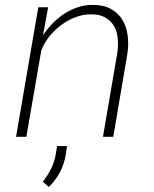

<svg xmlns="http://www.w3.org/2000/svg" viewBox="-20 -558 627 783"><path d="M45.4 0H87.4L148.4 -352.1Q159.2 -381.3 180.2 -408Q201.2 -434.6 228.5 -455.1Q255.9 -475.6 287.1 -487.5Q318.4 -499.5 350.1 -499.5Q386.2 -500 409.4 -486.6Q432.6 -473.1 445.3 -451.2Q457.5 -429.2 460.2 -400.1Q462.9 -371.1 458 -339.8L399.9 0H441.9L499.5 -338.9Q505.4 -377.9 500.5 -414.3Q495.6 -450.7 478.5 -478Q461.9 -505.4 432.1 -521.7Q402.3 -538.1 358.4 -538.1Q326.2 -538.1 296.9 -528.3Q267.6 -518.6 242.2 -502Q216.3 -484.9 194.3 -462.4Q172.4 -439.9 155.3 -413.6L176.3 -528.3H136.2ZM248 74.2 253.4 37.6H212.9L206.5 75.7Q200.7 106 187.3 132.1Q173.8 158.2 154.8 183.1L179.2 204.6Q207 177.2 224.4 144.3Q241.7 111.3 248 74.2Z"/></svg>

Font: Roboto Mono ExtraLight
Style: Italic
Weight: 250
Italic angle: -10°
Monospace: yes
Designer: Google
Version: Version 3.000